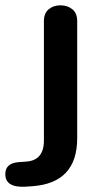

<svg xmlns="http://www.w3.org/2000/svg" viewBox="-100 -519 374 721"><path d="M-80.1 134.8Q-80.1 93.8 -29.8 89.8L-2.9 87.9Q64.9 84 64.9 8.8V-439.9Q64.9 -468.8 82.5 -483.9Q100.1 -499 127 -499Q153.8 -499 171.9 -484.1Q189.9 -469.2 189.9 -439.9V0Q189.9 168 22 180.2L-4.9 182.1Q-80.1 186 -80.1 134.8Z"/></svg>

Font: Nunito-Bold
Style: Bold
Weight: 700
Designer: Vernon Adams
Foundry: newtypography
Version: Version 3.000